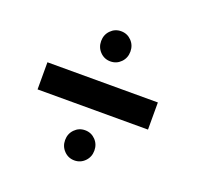

<svg xmlns="http://www.w3.org/2000/svg" viewBox="-101 -759 785 762"><g transform="rotate(20 291.0 -377.5)"><path d="M53.6 -434.1H520V-319.5H53.6ZM243 -123Q225 -141.4 225 -168.2Q225 -195 243 -213.4Q260.9 -231.8 286.8 -231.8Q312.7 -231.8 330.7 -213.4Q348.6 -195 348.6 -168.2Q348.6 -141.4 330.7 -123Q312.7 -104.5 286.8 -104.5Q260.9 -104.5 243 -123ZM330.7 -541.1Q312.7 -522.7 286.8 -522.7Q260.9 -522.7 243 -541.1Q225 -559.5 225 -586.4Q225 -613.2 243 -631.6Q260.9 -650 286.8 -650Q312.7 -650 330.7 -631.6Q348.6 -613.2 348.6 -586.4Q348.6 -559.5 330.7 -541.1Z"/></g></svg>

Font: Spartan MB
Style: Bold
Weight: 700
Designer: Matt Bailey, Mirko Velimirovic
Foundry: Matt Bailey
Version: Version 1.005